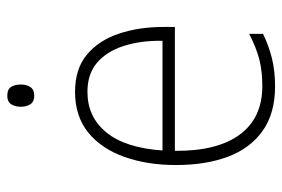

<svg xmlns="http://www.w3.org/2000/svg" viewBox="-144 -621 775 527"><g transform="rotate(-90 243.5 -357.5)"><path d="M255 -539Q318 -539 357 -506.5Q396 -474 414.5 -419Q433 -364 433 -297V-265H93Q92 -149 137.5 -87Q183 -25 271 -25Q311 -25 343 -33Q375 -41 414 -61V-23Q381 -7 346.5 1.5Q312 10 270 10Q196 10 148 -24Q100 -58 77 -119Q54 -180 54 -262Q54 -341 76.5 -404Q99 -467 143.5 -503Q188 -539 255 -539ZM255 -505Q186 -505 143.5 -453Q101 -401 94 -299H395Q396 -358 381 -405Q366 -452 335 -478.5Q304 -505 255 -505ZM244 -725Q262 -725 268.5 -714.5Q275 -704 275 -688Q275 -672 268 -661.5Q261 -651 244 -651Q228 -651 221 -661.5Q214 -672 214 -688Q214 -704 221 -714.5Q228 -725 244 -725Z"/></g></svg>

Font: Noto Sans Georgian SemiCondensed ExtraLight
Style: Regular
Weight: 200
Width: 4
Designer: Monotype Design Team, Akaki Razmadze
Foundry: Google LLC
Version: Version 2.005; ttfautohint (v1.8.4.7-5d5b)